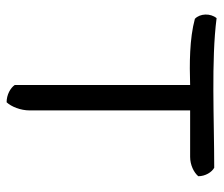

<svg xmlns="http://www.w3.org/2000/svg" viewBox="-66 -572 659 566"><g transform="rotate(90 263.0 -289.5)"><path d="M500 -545C489 -532 467 -521 443 -521H306V-48C306 -21 295 6 282 20C260 20 240 9 231 -4V-521C169 -519 95 -519 36 -535C20 -550 19 -581 34 -599C158 -583 333 -592 475 -592C488 -585 500 -566 500 -545Z"/></g></svg>

Font: Snowfall
Style: Rev
Weight: 400
Designer: Jasper
Foundry: Cannot Into Space Fonts
Version: Version 0.9